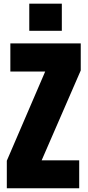

<svg xmlns="http://www.w3.org/2000/svg" viewBox="-20 -1011 473 1031"><path d="M137.2 -845.7V-991.2H312V-845.7ZM16.6 0V-147.9L222.7 -627H35.6V-777.8H413.6V-632.8L203.6 -149.9H405.3V0Z"/></svg>

Font: Anton
Style: Regular
Weight: 400
Foundry: vernon adams
Version: Version 1.000